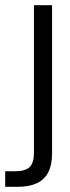

<svg xmlns="http://www.w3.org/2000/svg" viewBox="-60 -516 270 741"><path d="M-40 205V145H-2Q37 145 54 129Q71 113 71 73V-496H141V76Q141 120 126.5 148.5Q112 177 82.5 191Q53 205 8 205Z"/></svg>

Font: DM Sans 36pt Light
Style: Regular
Weight: 300
Designer: Colophon Foundry, Jonny Pinhorn
Foundry: Colophon Foundry
Version: Version 4.004;gftools[0.9.30]